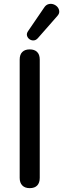

<svg xmlns="http://www.w3.org/2000/svg" viewBox="-20 -968 327 995"><path d="M134 7Q109 7 95.5 -7Q82 -21 82 -46V-659Q82 -685 95.5 -698.5Q109 -712 134 -712Q159 -712 172.5 -698.5Q186 -685 186 -659V-46Q186 -21 173 -7Q160 7 134 7ZM176 -770Q166 -759 154 -758.5Q142 -758 132.5 -765Q123 -772 120 -783Q117 -794 125 -806L209 -929Q218 -943 231.5 -946.5Q245 -950 257.5 -945.5Q270 -941 278 -931.5Q286 -922 287 -909.5Q288 -897 277 -885Z"/></svg>

Font: Nunito ExtraLight SemiBold
Style: Regular
Weight: 600
Version: Version 3.602